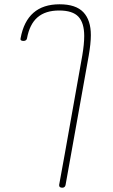

<svg xmlns="http://www.w3.org/2000/svg" viewBox="-20 -604 528 896"><path d="M256 259 282 116 364 -345Q373 -398 373 -436Q373 -497 346 -526Q319 -555 256 -555Q192 -555 155 -523Q118 -491 106 -425Q105 -419 100.5 -416Q96 -413 90 -413Q73 -413 76 -425Q105 -584 258 -584Q334 -584 369 -547Q404 -510 404 -440Q404 -402 394 -344L286 259Q285 265 281 268.5Q277 272 271 272Q255 272 256 259Z"/></svg>

Font: Mali ExtraLight
Style: Italic
Weight: 275
Italic angle: -10°
Version: Version 1.000; ttfautohint (v1.6)